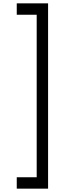

<svg xmlns="http://www.w3.org/2000/svg" viewBox="-20 -908 447 1146"><path d="M80 218H267V-888H80V-820H199V150H80Z"/></svg>

Font: Manrope Variable Light
Style: Regular
Weight: 200
Designer: Mikhail Sharanda
Foundry: Mikhail Sharanda
Version: Version 4.505